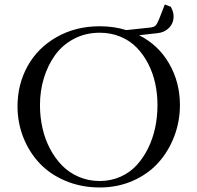

<svg xmlns="http://www.w3.org/2000/svg" viewBox="-20 -828 877 856"><path d="M58.1 -354Q58.1 -452.1 103 -533.2Q147.9 -614.3 232.4 -662.6Q316.9 -710.9 424.8 -710.9Q487.8 -710.9 543 -693.8L648.9 -705.1Q667 -707 673.8 -714.4Q680.7 -721.7 689.9 -744.1L714.8 -808.1L741.2 -797.9Q753.9 -776.4 753.9 -754.9Q753.9 -724.6 733.6 -703.9Q713.4 -683.1 682.1 -680.2L600.1 -670.9Q686 -627.9 734.1 -544.4Q782.2 -460.9 782.2 -359.9Q782.2 -286.6 756.8 -220Q731.4 -153.3 686 -102.8Q640.6 -52.2 572.8 -22.2Q504.9 7.8 424.8 7.8Q342.8 7.8 273.2 -21.2Q203.6 -50.3 157 -99.6Q110.4 -148.9 84.2 -214.8Q58.1 -280.8 58.1 -354ZM158.2 -358.9Q158.2 -307.1 169.2 -257.8Q180.2 -208.5 202.6 -165.5Q225.1 -122.6 256.6 -90.3Q288.1 -58.1 331.3 -39.6Q374.5 -21 424.8 -21Q474.1 -21 516.6 -39.8Q559.1 -58.6 589.1 -91.3Q619.1 -124 640.4 -167.2Q661.6 -210.4 671.9 -259.3Q682.1 -308.1 682.1 -359.9Q682.1 -409.7 671.9 -456.5Q661.6 -503.4 640.4 -544.4Q619.1 -585.4 589.1 -616.2Q559.1 -647 516.6 -664.6Q474.1 -682.1 424.8 -682.1Q361.8 -682.1 310.5 -655.3Q259.3 -628.4 226.3 -583.3Q193.4 -538.1 175.8 -480.5Q158.2 -422.9 158.2 -358.9Z"/></svg>

Font: Dihjauti S
Style: Bold
Weight: 700
Designer: T. Christopher White
Version: Version 3.0.0